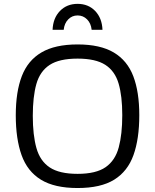

<svg xmlns="http://www.w3.org/2000/svg" viewBox="-20 -947 796 986"><path d="M378.4 18.6Q259.8 18.6 190.2 -24.2Q120.6 -66.9 90.8 -150.4Q61 -233.9 61 -355Q61 -475.1 92 -555.9Q123 -636.7 192.9 -677.7Q262.7 -718.8 378.4 -718.8Q494.6 -718.8 564.2 -677.5Q633.8 -636.2 664.6 -555.4Q695.3 -474.6 695.3 -355.5Q695.3 -233.9 665.5 -150.6Q635.7 -67.4 566.7 -24.4Q497.6 18.6 378.4 18.6ZM378.4 -54.2Q473.1 -54.2 522.5 -88.6Q571.8 -123 589.8 -190.2Q607.9 -257.3 607.9 -356Q607.9 -453.6 589.1 -517.8Q570.3 -582 520.8 -614Q471.2 -646 378.4 -646Q284.2 -646 234.6 -613.3Q185.1 -580.6 166.7 -515.4Q148.4 -450.2 148.4 -352.1Q148.4 -253.4 167 -187Q185.5 -120.6 235.1 -87.4Q284.7 -54.2 378.4 -54.2ZM506.3 -793.9H450.7Q447.3 -827.1 427.2 -847.4Q407.2 -867.7 378.4 -867.7Q350.1 -867.7 330.3 -847.4Q310.5 -827.1 307.1 -793.9H250Q252.4 -854 287.8 -890.6Q323.2 -927.2 378.4 -927.2Q433.6 -927.2 468.8 -890.6Q503.9 -854 506.3 -793.9Z"/></svg>

Font: Metrophobic
Style: Regular
Weight: 400
Designer: Vernon Adams
Foundry: Vernon Adams
Version: Version 3.200; ttfautohint (v1.8.4.7-5d5b);gftools[0.9.23]